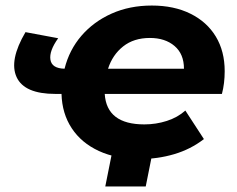

<svg xmlns="http://www.w3.org/2000/svg" viewBox="-20 -566 857 693"><path d="M485 8Q400 8 337 -21Q274 -50 239 -103Q204 -156 202 -227H180Q68 -227 40 -287.5Q12 -348 72 -450L190 -428Q157 -382 162 -350.5Q167 -319 213 -318Q230 -386 274 -437Q318 -488 383 -517Q448 -546 528 -546Q608 -546 667.5 -516.5Q727 -487 759 -434Q791 -381 791 -309Q791 -287 788.5 -266.5Q786 -246 781 -227H358Q365 -117 501 -117Q543 -117 582 -129.5Q621 -142 649 -167L716 -64Q668 -27 608.5 -9.5Q549 8 485 8ZM370 -318H644Q644 -371 610 -400Q576 -429 521 -429Q463 -429 424.5 -398.5Q386 -368 370 -318ZM533 -28 506 107H360L387 -28Z"/></svg>

Font: Montserrat
Style: Bold Italic
Weight: 700
Italic angle: -11.3°
Designer: Julieta Ulanovsky
Foundry: Julieta Ulanovsky
Version: Version 9.000; ttfautohint (v1.8.4.7-5d5b)